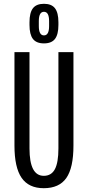

<svg xmlns="http://www.w3.org/2000/svg" viewBox="-20 -974 462 1009"><path d="M210 15Q131 15 93.5 -39.5Q56 -94 56 -209V-700H135V-194Q135 -50 210 -50Q250 -50 268.5 -85Q287 -120 287 -194V-700H366V-209Q366 -92 328.5 -38.5Q291 15 210 15ZM211 -746Q171 -746 153 -769.5Q135 -793 135 -843V-857Q135 -907 153 -930.5Q171 -954 211 -954Q251 -954 269 -930.5Q287 -907 287 -857V-843Q287 -793 269 -769.5Q251 -746 211 -746ZM238 -837V-863Q238 -912 211 -912Q184 -912 184 -863V-837Q184 -788 211 -788Q238 -788 238 -837Z"/></svg>

Font: Pathway Gothic One
Style: Regular
Weight: 400
Version: Version 1.003; ttfautohint (v1.8.4.7-5d5b);gftools[0.9.26]